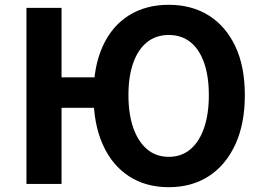

<svg xmlns="http://www.w3.org/2000/svg" viewBox="-20 -774 1104 808"><path d="M91.3 0V-740.8H239V-448.5H457.4V-320.3H239V0ZM690.2 13.8Q593.2 13.8 522 -32.8Q450.8 -79.4 412.2 -166.4Q373.5 -253.3 373.5 -373.6Q373.5 -494 412.2 -579.1Q450.8 -664.2 522 -709Q593.2 -753.8 690.2 -753.8Q787.2 -753.8 858.9 -708.6Q930.6 -663.4 970.5 -578.7Q1010.4 -494 1010.4 -373.6Q1010.4 -253.3 970.5 -166.4Q930.6 -79.4 858.9 -32.8Q787.2 13.8 690.2 13.8ZM690.2 -114Q743.9 -114 781.5 -146Q819.2 -178 839 -236.3Q858.9 -294.5 858.9 -373.6Q858.9 -452.6 839 -509.5Q819.2 -566.4 781.5 -596.6Q743.9 -626.8 690.2 -626.8Q636.7 -626.8 598.9 -596.6Q561 -566.4 540.8 -509.5Q520.5 -452.6 520.5 -373.6Q520.5 -294.5 540.8 -236.3Q561 -178 598.9 -146Q636.7 -114 690.2 -114Z"/></svg>

Font: Noto Sans TC
Style: Regular
Weight: 100
Designer: Ryoko NISHIZUKA 西塚涼子 (kana, bopomofo & ideographs); Paul D. Hunt (Latin, Greek & Cyrillic); Sandoll Communications 산돌커뮤니
Foundry: Adobe
Version: Version 2.004;hotconv 1.0.118;makeotfexe 2.5.65603